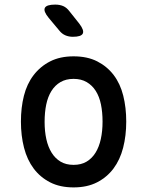

<svg xmlns="http://www.w3.org/2000/svg" viewBox="-20 -805 640 835"><path d="M300 10Q241 10 198 -12Q155 -34 126.5 -72Q98 -110 84.5 -162.5Q71 -215 71 -276Q71 -337 84 -388.5Q97 -440 126 -478Q155 -516 198 -538Q241 -560 300 -560Q360 -560 403 -538Q446 -516 474.5 -478.5Q503 -441 516 -389Q529 -337 529 -276Q529 -215 515.5 -162.5Q502 -110 473.5 -72Q445 -34 402 -12Q359 10 300 10ZM300 -88Q333 -88 356.5 -102Q380 -116 395.5 -141Q411 -166 418.5 -200.5Q426 -235 426 -276Q426 -317 419 -351Q412 -385 396.5 -409.5Q381 -434 357 -448Q333 -462 300 -462Q267 -462 243 -448Q219 -434 203.5 -409Q188 -384 181 -350Q174 -316 174 -275Q174 -234 181.5 -200Q189 -166 204.5 -141Q220 -116 243.5 -102Q267 -88 300 -88ZM238 -672 192 -727Q168 -756 175 -770.5Q182 -785 220 -785Q240 -785 255 -778.5Q270 -772 282 -756L325 -702Q347 -673 340 -659Q333 -645 297 -645Q279 -645 264 -651.5Q249 -658 238 -672Z"/></svg>

Font: Maple Mono Medium
Style: Regular
Weight: 500
Monospace: yes
Designer: subframe7536
Version: Version 7.000